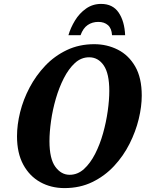

<svg xmlns="http://www.w3.org/2000/svg" viewBox="-20 -951 752 982"><path d="M310 11Q241 11 186 -19.5Q131 -50 99 -109Q67 -168 67 -254Q67 -313 83 -377.5Q99 -442 131.5 -503.5Q164 -565 211.5 -615Q259 -665 322 -695Q385 -725 462 -725Q527 -725 582.5 -697Q638 -669 671.5 -611Q705 -553 705 -462Q705 -406 689.5 -342Q674 -278 642.5 -215.5Q611 -153 563.5 -102Q516 -51 452.5 -20Q389 11 310 11ZM336 -57Q377 -57 409.5 -86.5Q442 -116 466.5 -164Q491 -212 507 -269Q523 -326 531 -383Q539 -440 539 -486Q539 -575 510.5 -616.5Q482 -658 436 -658Q395 -658 363 -628.5Q331 -599 306.5 -551Q282 -503 265.5 -446Q249 -389 241 -332Q233 -275 233 -229Q233 -139 263 -98Q293 -57 336 -57ZM330 -771Q341 -809 363.5 -846Q386 -883 420 -907Q454 -931 497 -931Q557 -931 587 -886.5Q617 -842 620 -771H553Q551 -806 532 -822.5Q513 -839 483 -839Q452 -839 428.5 -823Q405 -807 392 -771Z"/></svg>

Font: Noto Serif Condensed ExtraBold
Style: Italic
Weight: 800
Width: 3
Italic angle: -12°
Designer: Monotype Design Team
Foundry: Monotype Imaging Inc.
Version: Version 2.014; ttfautohint (v1.8.4.7-5d5b)